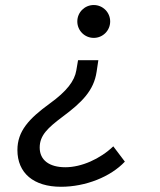

<svg xmlns="http://www.w3.org/2000/svg" viewBox="-20 -547 626 753"><path d="M219.2 185.5C315.9 185.5 413.6 146.5 469.7 86.9L424.3 26.9C372.1 76.7 299.3 108.9 236.3 108.9C172.9 108.9 135.7 80.6 135.7 31.7C135.7 -16.6 168 -45.9 225.1 -88.9C301.3 -145.5 348.1 -191.9 358.9 -265.6L365.7 -311H286.1L279.3 -271C272.5 -229.5 241.7 -189 175.3 -141.1C93.3 -81.5 48.3 -32.7 48.3 41.5C48.3 131.8 111.8 185.5 219.2 185.5ZM347.7 -398.4C383.3 -398.4 412.1 -427.2 412.1 -462.9C412.1 -498.5 383.3 -527.3 347.7 -527.3C312 -527.3 283.2 -498.5 283.2 -462.9C283.2 -427.2 312 -398.4 347.7 -398.4Z"/></svg>

Font: Cascadia Code PL SemiLight
Style: Italic
Weight: 350
Italic angle: -10°
Monospace: yes
Designer: Aaron Bell
Foundry: Saja Typeworks
Version: Version 2404.023